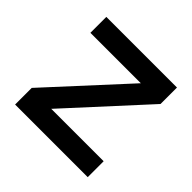

<svg xmlns="http://www.w3.org/2000/svg" viewBox="-133 -630 759 759"><g transform="rotate(45 247.0 -250.0)"><path d="M44 -93 336 -411H54V-500H449V-408L157 -89H450V0H44Z"/></g></svg>

Font: NT Somic Medium
Style: Regular
Weight: 500
Designer: Ravid Balaliev — lead type designer, mastering
Michael Voronin — secret advisor, marketing
Ivan Kovalenko — best boy
Foundry: NT Type
Version: Version 0.7